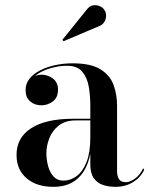

<svg xmlns="http://www.w3.org/2000/svg" viewBox="-20 -713 579 743"><path d="M426.5 10Q400.5 10 378.5 2.8Q356.5 -4.5 343 -23.5Q329.5 -42.5 329.5 -76.5V-304.5Q329.5 -340.5 323.8 -376Q318 -411.5 298.8 -435Q279.5 -458.5 239.5 -458.5Q214 -458.5 187.5 -452.2Q161 -446 138.5 -434.2Q116 -422.5 102 -405Q88 -387.5 88 -364.5H80Q80 -391.5 98.5 -407.8Q117 -424 140.5 -424Q165 -424 184.8 -409Q204.5 -394 204.5 -366.5Q204.5 -335 184.2 -320.2Q164 -305.5 140.5 -305.5Q114 -305.5 96.5 -320.8Q79 -336 79 -364.5Q79 -389.5 94.2 -408.5Q109.5 -427.5 135.5 -440.8Q161.5 -454 194 -461Q226.5 -468 260.5 -468Q331.5 -468 368.8 -444.8Q406 -421.5 419.5 -384.2Q433 -347 433 -304.5V-50Q433 -33 440 -20.5Q447 -8 467.5 -8Q483 -8 502.8 -22.2Q522.5 -36.5 534 -62L538 -56Q524.5 -26.5 495 -8.2Q465.5 10 426.5 10ZM186.5 10Q121.5 10 82.8 -23.2Q44 -56.5 44 -113.5Q44 -180.5 100.8 -217Q157.5 -253.5 264 -253.5H376V-247H273.5Q231.5 -247 206.5 -226.5Q181.5 -206 170.5 -177Q159.5 -148 159.5 -121Q159.5 -96.5 165.8 -71.8Q172 -47 186.8 -30.5Q201.5 -14 226 -14Q253 -14 276.8 -31.8Q300.5 -49.5 315 -86.2Q329.5 -123 329.5 -181H335Q335 -123.5 319 -80.5Q303 -37.5 270.2 -13.8Q237.5 10 186.5 10ZM226 -553.5 221.5 -559 315 -675Q326 -690 340 -692.2Q354 -694.5 366.5 -689Q379 -683.5 384.5 -673.5Q391 -663.5 390.5 -650.5Q390 -637.5 382.8 -626.8Q375.5 -616 362.5 -611.5Z"/></svg>

Font: BodoniModa_28ptMedium
Style: Regular
Weight: 500
Designer: Owen Earl
Foundry: indestructible type
Version: Version 2.004